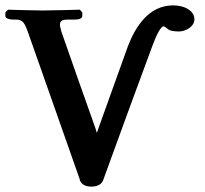

<svg xmlns="http://www.w3.org/2000/svg" viewBox="-26 -682 762 714"><path d="M450 -511 344 -216C341 -208 338 -197 334 -188C325 -216 333 -194 324 -219C282 -336 241 -454 200 -571H201C199 -577 197 -582 197 -590C197 -603 204 -609 224 -609H250C269 -609 280 -614 280 -622V-636L271 -646C271 -646 168 -643 133 -643C95 -643 4 -646 4 -646L-6 -636V-622C-6 -614 8 -609 24 -609H36C58 -609 66 -595 76 -568C141 -383 206 -198 271 -14H270C276 3 290 12 314 12C336 12 353 3 358 -13C417 -176 479 -345 539 -507C557 -556 572 -584 583 -584C585 -584 590 -581 597 -575C604 -567 623 -565 640 -565C664 -565 697 -583 697 -610C697 -642 661 -662 618 -662C527 -662 478 -583 450 -511Z"/></svg>

Font: Libertinus Serif Semibold
Style: Regular
Weight: 600
Designer: Philipp H. Poll, Khaled Hosny
Foundry: Caleb Maclennan
Version: Version 7.050;RELEASE